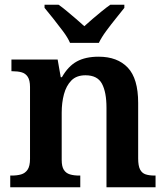

<svg xmlns="http://www.w3.org/2000/svg" viewBox="-20 -786 700 806"><path d="M23 0V-49H29Q52 -49 69 -54Q86 -59 96 -74Q106 -89 106 -119V-421Q106 -449 96.5 -463.5Q87 -478 70.5 -482.5Q54 -487 32 -487H28V-536H222L235 -462H240Q266 -508 302.5 -528Q339 -548 394 -548Q473 -548 516.5 -502Q560 -456 560 -354V-121Q560 -90 568 -74.5Q576 -59 591.5 -54Q607 -49 629 -49H633V0H427V-334Q427 -399 408 -434.5Q389 -470 339 -470Q301 -470 279.5 -448Q258 -426 248.5 -390.5Q239 -355 239 -313V-115Q239 -87 248 -73Q257 -59 273.5 -54Q290 -49 312 -49H317V0ZM274 -606Q264 -629 244 -655.5Q224 -682 203.5 -708Q183 -734 167 -753V-766H226Q242 -755 261 -739Q280 -723 299.5 -706.5Q319 -690 334 -676Q349 -690 368.5 -706.5Q388 -723 407.5 -739Q427 -755 443 -766H502V-753Q487 -734 466 -708Q445 -682 425.5 -655.5Q406 -629 395 -606Z"/></svg>

Font: Noto Rashi Hebrew SemiBold
Style: Regular
Weight: 600
Version: Version 1.006